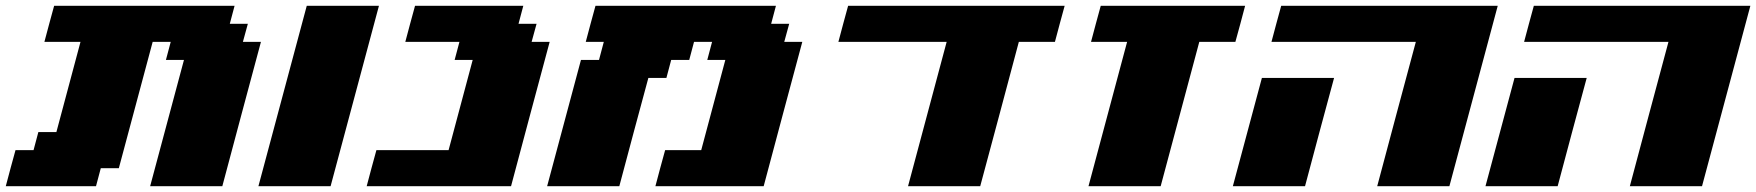

<svg xmlns="http://www.w3.org/2000/svg" viewBox="-20 -645 6082 665"><path d="M500 0H750Q772 -83 816.7 -250Q861.3 -417 883.8 -500H821.3L838.4 -562.5H775.9L792.5 -625H167.5Q161.6 -604 150.4 -562.3Q139.2 -520.5 133.8 -500H258.8L175.3 -187.5H112.8L96.2 -125H33.7Q27.8 -104 16.6 -62.5Q5.4 -21 0 0H312.5L329.1 -62.5H391.6L508.8 -500H571.3L554.7 -437.5H617.2Z M875 0H1125Q1152.8 -104 1208.7 -312.3Q1264.6 -520.5 1292.5 -625H1042.5Q1014.6 -520.5 958.7 -312.3Q902.8 -104 875 0Z M1250 0H1750Q1772 -83 1816.7 -250Q1861.3 -417 1883.8 -500H1821.3L1838.4 -562.5H1775.9L1792.5 -625H1417.5Q1411.6 -604 1400.4 -562.3Q1389.2 -520.5 1383.8 -500H1571.3L1554.7 -437.5H1617.2L1533.7 -125H1283.7Q1277.8 -104 1266.6 -62.5Q1255.4 -21 1250 0Z M2250 0H2625Q2647 -83 2691.7 -250Q2736.3 -417 2758.8 -500H2696.3L2713.4 -562.5H2650.9L2667.5 -625H2042.5Q2036.6 -604 2025.4 -562.3Q2014.2 -520.5 2008.8 -500H2071.3L2054.7 -437.5H1992.2L1875 0H2125Q2141.6 -62.5 2175 -187.5Q2208.5 -312.5 2225.6 -375H2288.1L2304.7 -437.5H2367.2L2383.8 -500H2446.3L2429.7 -437.5H2492.2L2408.7 -125H2283.7Q2277.8 -104 2266.6 -62.5Q2255.4 -21 2250 0Z M3125 0H3375Q3397.5 -83 3442.1 -250Q3486.8 -417 3508.8 -500H3633.8Q3639.2 -520.5 3650.4 -562.3Q3661.6 -604 3667.5 -625H2917.5Q2911.6 -604 2900.4 -562.3Q2889.2 -520.5 2883.8 -500H3258.8Q3236.8 -417 3191.9 -250Q3147 -83 3125 0Z M3750 0H4000Q4022 -83 4066.9 -250Q4111.8 -417 4133.8 -500H4258.8Q4264.6 -520.5 4275.9 -562.3Q4287.1 -604 4292.5 -625H3792.5Q3786.6 -604 3775.4 -562.3Q3764.2 -520.5 3758.8 -500H3883.8Q3861.8 -417 3816.9 -250Q3772 -83 3750 0Z M4750 0H5000Q5027.8 -104 5083.7 -312.3Q5139.6 -520.5 5167.5 -625H4417.5Q4411.6 -604 4400.4 -562.3Q4389.2 -520.5 4383.8 -500H4883.8Q4861.3 -417 4816.7 -250Q4772 -83 4750 0ZM4250 0H4500Q4516.6 -62.5 4550 -187.5Q4583.5 -312.5 4600.6 -375H4350.6Q4334 -312.5 4300.3 -187.5Q4266.6 -62.5 4250 0Z M5625 0H5875Q5902.8 -104 5958.7 -312.3Q6014.6 -520.5 6042.5 -625H5292.5Q5286.6 -604 5275.4 -562.3Q5264.2 -520.5 5258.8 -500H5758.8Q5736.3 -417 5691.7 -250Q5647 -83 5625 0ZM5125 0H5375Q5391.6 -62.5 5425 -187.5Q5458.5 -312.5 5475.6 -375H5225.6Q5209 -312.5 5175.3 -187.5Q5141.6 -62.5 5125 0Z"/></svg>

Font: Faithful 32x
Style: BoldOblique
Weight: 400
Foundry: Faithful Resource Pack
Version: Version 1.0; January 27, 2023